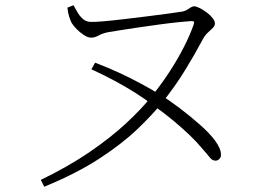

<svg xmlns="http://www.w3.org/2000/svg" viewBox="-20 -688 1040 729"><path d="M135 -5Q242 -57 322 -112Q402 -167 459.5 -220.5Q517 -274 553 -319Q590 -364 622 -413Q654 -462 678 -509Q702 -556 715 -594Q718 -603 716.5 -605.5Q715 -608 706 -608Q688 -607 654.5 -603.5Q621 -600 581.5 -594.5Q542 -589 503.5 -583.5Q465 -578 435 -573Q405 -568 392 -566Q370 -562 355 -553.5Q340 -545 326 -545Q314 -545 298.5 -555Q283 -565 270.5 -578Q258 -591 252 -601Q248 -609 243 -623.5Q238 -638 236 -659L259 -668Q265 -658 273 -643.5Q281 -629 293 -617.5Q305 -606 322 -605Q336 -604 371.5 -607Q407 -610 452.5 -615.5Q498 -621 543 -626.5Q588 -632 623.5 -637Q659 -642 672 -644Q683 -646 690.5 -651Q698 -656 704.5 -660Q711 -664 717 -664Q725 -664 738 -657.5Q751 -651 764.5 -641Q778 -631 787 -619.5Q796 -608 796 -599Q796 -590 788 -582Q780 -574 769 -564Q758 -554 749 -537Q721 -484 683 -422Q645 -360 594 -296Q560 -254 503 -199Q446 -144 359 -87Q272 -30 148 21ZM799 -78Q786 -78 777.5 -89Q769 -100 746 -126Q727 -149 701 -174Q675 -199 640.5 -228Q606 -257 561 -289Q531 -312 495.5 -334.5Q460 -357 418.5 -379.5Q377 -402 327 -425L341 -450Q391 -431 434 -411Q477 -391 516 -370Q555 -349 592 -326Q622 -308 661.5 -278Q701 -248 738 -215.5Q775 -183 796 -155Q807 -140 813 -126.5Q819 -113 819 -100Q819 -90 812.5 -84Q806 -78 799 -78Z"/></svg>

Font: Noto Serif JP ExtraLight ExtraLight
Style: Regular
Weight: 250
Version: Version 2.003-H1;hotconv 1.1.1;makeotfexe 2.6.0